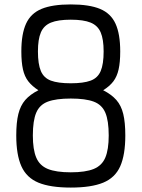

<svg xmlns="http://www.w3.org/2000/svg" viewBox="-20 -834 640 868"><path d="M300 14Q207.5 14 153.8 -8.2Q100 -30.5 76.8 -82.2Q53.5 -134 53.5 -221.5Q53.5 -280.5 63 -318.8Q72.5 -357 94.2 -382Q116 -407 153.5 -426Q125 -444.5 108 -466.2Q91 -488 83.8 -520.2Q76.5 -552.5 76.5 -601.5Q76.5 -680.5 97.8 -727Q119 -773.5 167.8 -793.8Q216.5 -814 300 -814Q383.5 -814 432.2 -793.8Q481 -773.5 502.2 -727Q523.5 -680.5 523.5 -601.5Q523.5 -552.5 516.2 -520.2Q509 -488 492.5 -466.2Q476 -444.5 446.5 -426Q484 -407 506 -382Q528 -357 537.2 -318.8Q546.5 -280.5 546.5 -221.5Q546.5 -134 523.5 -82.2Q500.5 -30.5 446.5 -8.2Q392.5 14 300 14ZM300 -55Q366.5 -55 403.8 -70.2Q441 -85.5 456.2 -121.8Q471.5 -158 471.5 -221.5Q471.5 -288.5 456.2 -324.5Q441 -360.5 403.8 -374.5Q366.5 -388.5 300 -388.5Q233.5 -388.5 196.2 -374.5Q159 -360.5 143.8 -324.5Q128.5 -288.5 128.5 -221.5Q128.5 -158 143.8 -121.8Q159 -85.5 196.2 -70.2Q233.5 -55 300 -55ZM300 -457.5Q357.5 -457.5 389.8 -469.5Q422 -481.5 435.2 -512.8Q448.5 -544 448.5 -601.5Q448.5 -656.5 435.2 -687.5Q422 -718.5 389.8 -731.8Q357.5 -745 300 -745Q242.5 -745 210.2 -731.8Q178 -718.5 164.8 -687.5Q151.5 -656.5 151.5 -601.5Q151.5 -544 164.8 -512.8Q178 -481.5 210.2 -469.5Q242.5 -457.5 300 -457.5Z"/></svg>

Font: Victor Mono Thin
Style: Regular
Weight: 100
Monospace: yes
Designer: Rune Bjørnerås
Version: Version 1.561;gftools[0.9.30]